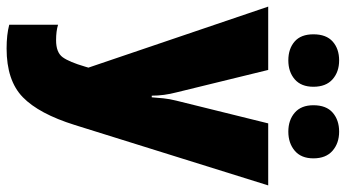

<svg xmlns="http://www.w3.org/2000/svg" viewBox="-253 -555 1048 582"><g transform="rotate(90 271.0 -264.0)"><path d="M0 -553 185 -8 182 2Q168 50 153.5 70Q139 90 102 90Q74 90 55 84V232Q85 240 127 240Q224 240 274.5 191Q325 142 359 33L542 -553H354L285 -274Q280 -254 278 -235Q276 -216 275 -200H270Q270 -237 260 -275L192 -553ZM299 -690Q299 -653 321.5 -633.5Q344 -614 379 -614Q414 -614 437 -633.5Q460 -653 460 -690Q460 -728 437 -748Q414 -768 379 -768Q344 -768 321.5 -748.5Q299 -729 299 -690ZM84 -690Q84 -652 106 -633Q128 -614 163 -614Q198 -614 220.5 -633.5Q243 -653 243 -690Q243 -728 220.5 -748Q198 -768 163 -768Q128 -768 106 -748.5Q84 -729 84 -690Z"/></g></svg>

Font: Noto Sans Display SemiCondensed Black
Style: Regular
Weight: 900
Width: 4
Designer: Monotype Design Team
Foundry: Monotype Imaging Inc.
Version: Version 1.900